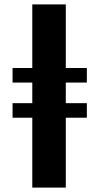

<svg xmlns="http://www.w3.org/2000/svg" viewBox="-20 -851 451 871"><path d="M126.5 0V-317H37V-383H126.5V-476.5H37V-542.5H126.5V-831H278.5V-542.5H374V-476.5H278.5V-383H374V-317H278.5V0Z"/></svg>

Font: Merriweather 28pt ExtraBold
Style: Regular
Weight: 800
Version: Version 2.100